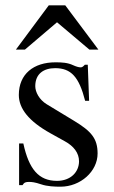

<svg xmlns="http://www.w3.org/2000/svg" viewBox="-20 -694 429 724"><path d="M156 -301C128 -318 113 -347 113 -369C113 -416 145 -437 188 -437C248 -437 278 -404 301 -314H316L311 -450H300C292 -441 288 -440 284 -440C277 -440 267 -443 256 -448C235 -458 213 -459 189 -459C107 -459 51 -415 51 -336C51 -285 88 -237 171 -191L225 -161C258 -143 278 -117 278 -86C278 -45 246 -12 195 -12C126 -12 89 -56 68 -153H52V4H65C71 -6 77 -8 89 -8C100 -8 111 -7 135 1C158 9 187 10 208 10C284 10 348 -48 348 -115C348 -172 324 -199 260 -238ZM351 -507 226 -674H164L40 -507H74L195 -610L317 -507Z"/></svg>

Font: XITS
Style: Regular
Weight: 400
Designer: MicroPress Inc., with final additions and corrections provided by Coen Hoffman, Elsevier (retired)
Version: Version 1.302